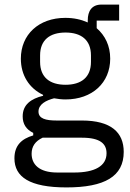

<svg xmlns="http://www.w3.org/2000/svg" viewBox="-20 -606 568 838"><path d="M520 57C520 -28 465 -80 337 -80H227C180 -80 148 -88 148 -119C148 -151 181 -168 216 -177C233 -174 249 -172 266 -172C383 -172 461 -245 461 -350C461 -406 439 -451 402 -483V-516H500V-586H423C380 -586 363 -557 363 -517V-508C334 -521 302 -528 265 -528C149 -528 71 -455 71 -350C71 -278 107 -221 168 -192V-188C116 -175 79 -150 79 -98C79 -65 94 -41 125 -26V-15C74 0 43 29 43 85C43 166 109 212 270 212C437 212 520 164 520 57ZM445 63C445 119 393 147 304 147H230C149 147 118 110 118 65C118 33 134 10 166 -5H338C418 -5 445 22 445 63ZM266 -236C198 -236 155 -268 155 -336V-364C155 -432 198 -464 266 -464C334 -464 377 -432 377 -364V-336C377 -268 334 -236 266 -236Z"/></svg>

Font: IBMKR
Style: Regular
Weight: 400
Designer: Mike Abbink; Paul van der Laan; Pieter van Rosmalen; Wujin Sim; Chorong Kim; Dohee Lee;
Foundry: Sandoll Inc.
Version: Version 1.002